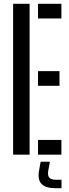

<svg xmlns="http://www.w3.org/2000/svg" viewBox="-20 -820 368 1018"><path d="M49.5 0V-800H137V0ZM181.5 0V-78H305.5V0ZM181.5 -365V-443H295.5V-365ZM181.5 -722V-800H305.5V-722ZM306 178H276.5Q223.5 178 201.2 156.2Q179 134.5 186.5 87.5L195.5 37.5H244.5L235.5 87.5Q232 111.5 241.8 122.2Q251.5 133 276.5 133H306Z"/></svg>

Font: Big Shoulders Stencil Display Thin SemiBold
Style: Regular
Weight: 600
Version: Version 2.001